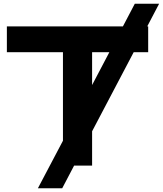

<svg xmlns="http://www.w3.org/2000/svg" viewBox="-20 -892 877 1034"><path d="M184 122H315L379 0H476V-185L700 -611H778V-750H773L837 -872H706L642 -750H17V-611H319V-134ZM476 -611H569L476 -434Z"/></svg>

Font: Bounded Med
Style: Regular
Weight: 500
Designer: Vlad Churkin
Version: Version 3.0